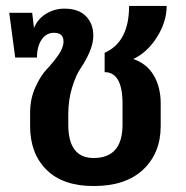

<svg xmlns="http://www.w3.org/2000/svg" viewBox="-20 -611 623 644"><path d="M427 -413Q472 -398 495.5 -358.5Q519 -319 519 -264V-188Q519 -98 460.5 -42.5Q402 13 294 13Q191 13 136 -41.5Q81 -96 81 -188V-233Q81 -279 98.5 -318Q116 -357 137 -379Q158 -401 175.5 -426Q193 -451 193 -472Q193 -501 161 -501Q135 -501 119.5 -478Q104 -455 104 -418H31L11 -568H88L94 -517Q106 -547 134 -564.5Q162 -582 196 -582Q244 -582 268.5 -556.5Q293 -531 293 -492Q293 -465 280 -435.5Q267 -406 251 -383Q235 -360 222 -318Q209 -276 209 -227V-193Q209 -81 294 -81Q391 -81 391 -193V-263Q391 -369 331 -369V-434Q413 -470 413 -591H539Q539 -538 506.5 -486.5Q474 -435 427 -413Z"/></svg>

Font: FiraGO Medium
Style: Regular
Weight: 500
Designer: bBox Type
Foundry: bBox Type GmbH
Version: Version 1.001;PS 001.001;hotconv 1.0.88;makeotf.lib2.5.64775